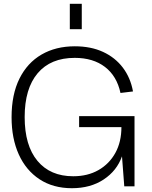

<svg xmlns="http://www.w3.org/2000/svg" viewBox="-20 -982 800 1012"><path d="M359 10Q260 10 188.5 -37Q117 -84 79 -168Q41 -252 41 -364Q41 -484 82.5 -567.5Q124 -651 199 -694.5Q274 -738 374 -738Q459 -738 523 -708.5Q587 -679 627.5 -625.5Q668 -572 681 -500L615 -492Q596 -581 533.5 -629Q471 -677 374 -677Q247 -677 178.5 -596Q110 -515 110 -365Q110 -215 177.5 -134Q245 -53 366 -53Q442 -53 499 -85.5Q556 -118 588 -176Q620 -234 620 -312H397V-370H689V0H635L623 -158Q596 -82 526.5 -36Q457 10 359 10ZM348 -828V-962H411V-828Z"/></svg>

Font: BDO Grotesk Light
Style: Regular
Weight: 300
Designer: Deni Anggara
Foundry: Lokal Container
Version: Version 2.000